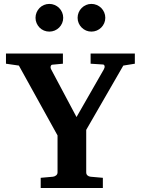

<svg xmlns="http://www.w3.org/2000/svg" viewBox="-20 -938 703 958"><path d="M595.2 -610.8 410.2 -290V-78.1Q410.2 -68.4 416.5 -62.7Q422.9 -57.1 432.1 -56.2L493.2 -50.8V0H183.1V-50.8L244.1 -56.2Q252.4 -57.1 259.8 -62.7Q267.1 -68.4 267.1 -78.1V-262.2L74.2 -610.8L9.8 -620.1V-670.9H293.9V-620.1L241.2 -615.2Q235.8 -615.2 233.2 -607.9Q230.5 -600.6 235.8 -590.8L361.8 -354L498 -591.8Q503.4 -601.1 501.7 -608.6Q500 -616.2 493.2 -616.2L432.1 -620.1V-670.9H652.8V-620.1ZM295.4 -849.1Q295.4 -835 290 -822.5Q284.7 -810.1 275.1 -800.5Q265.6 -791 252.9 -785.6Q240.2 -780.3 226.1 -780.3Q211.9 -780.3 199.2 -785.6Q186.5 -791 177.2 -800.5Q168 -810.1 162.6 -822.5Q157.2 -835 157.2 -849.1Q157.2 -863.3 162.6 -876Q168 -888.7 177.2 -898.2Q186.5 -907.7 199.2 -913.1Q211.9 -918.5 226.1 -918.5Q240.2 -918.5 252.9 -913.1Q265.6 -907.7 275.1 -898.2Q284.7 -888.7 290 -876Q295.4 -863.3 295.4 -849.1ZM505.4 -849.1Q505.4 -835 500 -822.5Q494.6 -810.1 485.1 -800.5Q475.6 -791 462.9 -785.6Q450.2 -780.3 436 -780.3Q421.9 -780.3 409.4 -785.6Q397 -791 387.5 -800.5Q377.9 -810.1 372.6 -822.5Q367.2 -835 367.2 -849.1Q367.2 -863.3 372.6 -876Q377.9 -888.7 387.5 -898.2Q397 -907.7 409.4 -913.1Q421.9 -918.5 436 -918.5Q450.2 -918.5 462.9 -913.1Q475.6 -907.7 485.1 -898.2Q494.6 -888.7 500 -876Q505.4 -863.3 505.4 -849.1Z"/></svg>

Font: Charis SIL Viet
Style: Bold
Weight: 700
Foundry: SIL International
Version: Version 5.000